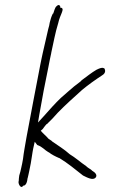

<svg xmlns="http://www.w3.org/2000/svg" viewBox="-20 -721 454 768"><path d="M57 -19C56 -12 55 -4 55 2L54 7C54 19 66 36 73 21L75 22C81 20 88 14 90 -7L91 -10C92 -16 93 -19 94 -23L97 -37L103 -67L107 -92C109 -104 111 -121 116 -141L119 -154L129 -141C150 -134 158 -121 174 -112H175C186 -103 202 -95 216 -89H217C252 -68 280 -44 312 -19C330 -10 351 1 362 -10C371 -20 361 -31 349 -38H348L347 -40C342 -45 333 -48 324 -57C303 -71 281 -91 259 -104C238 -123 212 -139 189 -155L188 -156L186 -158C182 -160 178 -164 174 -166C166 -176 153 -186 143 -198L151 -205C153 -207 158 -216 166 -224L167 -225H168C181 -237 199 -256 211 -270C242 -302 276 -332 308 -361C333 -382 363 -403 389 -420C404 -429 402 -442 396 -449L395 -448C390 -452 380 -449 366 -442C347 -431 327 -415 308 -401C306 -399 304 -398 302 -395C294 -388 284 -382 276 -375L255 -357C245 -348 235 -339 223 -329C199 -306 177 -281 154 -255L132 -231L137 -261C148 -325 161 -393 174 -455C177 -474 182 -493 185 -509V-510C194 -550 201 -591 213 -629C220 -663 240 -685 225 -690L222 -689C221 -701 215 -705 206 -696C202 -693 200 -687 198 -682L193 -667L191 -666C185 -654 182 -643 179 -631C178 -624 176 -614 173 -605C166 -576 159 -542 151 -509C148 -494 144 -478 141 -461C123 -370 104 -267 86 -172L78 -126C75 -111 74 -99 72 -85C70 -71 67 -60 65 -50C63 -39 60 -29 57 -19Z"/></svg>

Font: Scribbler
Style: HLIta
Weight: 100
Designer: Mew Too
Foundry: Cannot Into Space Fonts
Version: Version 1.001